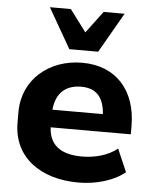

<svg xmlns="http://www.w3.org/2000/svg" viewBox="-56 -842 712 900"><g transform="rotate(5 300.5 -392.5)"><path d="M347.2 11.2C429.2 11.2 514.2 -13.7 564.9 -56.6L518.6 -163.6C474.6 -127.9 411.6 -111.8 352.5 -111.8C255.9 -111.8 198.7 -149.9 194.8 -235.4H571.8V-273.9C571.8 -442.4 475.1 -549.8 316.4 -549.8C159.7 -549.8 38.1 -446.3 38.1 -294.4V-244.6C38.1 -82 166.5 11.2 347.2 11.2ZM321.3 -437.5C389.2 -437.5 427.7 -400.4 433.1 -318.4H195.8C203.1 -398.9 250 -437.5 321.3 -437.5ZM385.7 -607.9 493.7 -795.9H395L317.9 -692.9L240.7 -795.9H142.1L250 -607.9Z"/></g></svg>

Font: Winston ExtraBold
Style: Regular
Weight: 800
Designer: Vernon Adams, Kim Jin-seong, David Berlow, Cristiano Sobral
Foundry: The Winston Project Authors
Version: Version 3.004